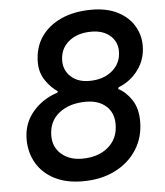

<svg xmlns="http://www.w3.org/2000/svg" viewBox="-52 -758 704 817"><g transform="rotate(-5 300.0 -350.0)"><path d="M269 12Q198 12 148 -14Q98 -40 72 -85Q46 -130 46 -186Q46 -254 88 -303.5Q130 -353 194 -373L196 -379Q167 -398 144.5 -431.5Q122 -465 122 -508Q122 -571 153 -616.5Q184 -662 239.5 -687Q295 -712 369 -712Q434 -712 479.5 -689Q525 -666 549 -627Q573 -588 573 -541Q573 -483 540 -438Q507 -393 455 -373L453 -366Q485 -350 509.5 -313.5Q534 -277 534 -221Q534 -153 500.5 -100.5Q467 -48 407.5 -18Q348 12 269 12ZM334 -411Q394 -411 432 -443Q470 -475 470 -526Q470 -567 440 -593Q410 -619 360 -619Q300 -619 263 -588Q226 -557 226 -506Q226 -465 255.5 -438Q285 -411 334 -411ZM274 -84Q344 -84 386.5 -120.5Q429 -157 429 -218Q429 -267 397 -295.5Q365 -324 311 -324Q241 -324 196.5 -289Q152 -254 152 -192Q152 -143 186.5 -113.5Q221 -84 274 -84Z"/></g></svg>

Font: DM Mono Medium
Style: Italic
Weight: 500
Italic angle: -10°
Designer: Colophon Foundry
Foundry: Colophon Foundry
Version: Version 1.000; ttfautohint (v1.8.2.53-6de2)